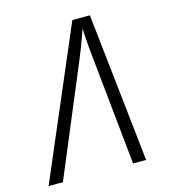

<svg xmlns="http://www.w3.org/2000/svg" viewBox="-109 -820 817 909"><g transform="rotate(-15 300.0 -365.0)"><path d="M17 0 329 -730H415L495 0H431L377 -528Q370 -593 367.5 -635.5Q365 -678 365 -678Q365 -678 350 -635.5Q335 -593 308 -528L87 0Z"/></g></svg>

Font: JetBrains Mono NL ExtraLight
Style: Italic
Weight: 200
Italic angle: -9°
Monospace: yes
Designer: Philipp Nurullin, Konstantin Bulenkov
Foundry: JetBrains
Version: Version 2.305; ttfautohint (v1.8.4.7-5d5b)